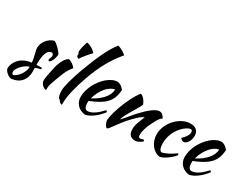

<svg xmlns="http://www.w3.org/2000/svg" viewBox="-84 -1453 2802 2180"><g transform="rotate(30 1316.5 -363.0)"><path d="M442 -398Q441 -379 435.5 -358.5Q430 -338 422 -321.5Q414 -305 405 -294Q396 -283 388 -283Q377 -284 375 -298Q375 -301 377.5 -307.5Q380 -314 383 -322Q386 -330 388.5 -338Q391 -346 391 -352Q391 -366 384.5 -375.5Q378 -385 367 -385Q327 -385 306 -335Q285 -285 285 -188Q285 -178 286 -176Q307 -177 323.5 -177.5Q340 -178 356 -178Q357 -176 357 -170Q357 -161 353 -157Q330 -152 316.5 -148.5Q303 -145 296 -142Q289 -139 287.5 -135.5Q286 -132 286 -126Q286 -118 286.5 -110Q287 -102 287 -90Q287 -6 241.5 45Q196 96 115 104Q101 103 86 96Q71 89 57.5 78Q44 67 34 53.5Q24 40 20 26Q20 -12 36 -46.5Q52 -81 79.5 -107.5Q107 -134 144.5 -150.5Q182 -167 226 -170Q226 -195 221 -219Q216 -243 210.5 -265.5Q205 -288 200 -309.5Q195 -331 195 -352Q195 -379 206 -405.5Q217 -432 235 -454.5Q253 -477 277 -493Q301 -509 327 -515Q338 -512 356.5 -497.5Q375 -483 393 -465Q411 -447 425 -428.5Q439 -410 442 -398ZM112 58Q136 48 157.5 29Q179 10 195 -14Q211 -38 220.5 -65Q230 -92 230 -118Q210 -115 186 -99.5Q162 -84 141 -62.5Q120 -41 106 -18Q92 5 92 22Q92 44 112 58Z M444 -67Q444 -76 445.5 -89.5Q447 -103 451 -125.5Q455 -148 461.5 -180Q468 -212 478 -257Q480 -267 487 -289Q494 -311 505.5 -335.5Q517 -360 533.5 -383Q550 -406 573 -417Q590 -413 618 -396.5Q646 -380 666 -351Q643 -325 627.5 -299Q612 -273 599.5 -245Q587 -217 576.5 -187Q566 -157 553 -124Q542 -96 533 -66.5Q524 -37 523 -15Q523 3 522.5 10.5Q522 18 517 18Q513 18 501 13Q489 8 476.5 -2.5Q464 -13 454 -29Q444 -45 444 -67ZM635 -501Q635 -507 638 -519Q633 -524 629.5 -534Q626 -544 626 -552Q626 -561 628.5 -576.5Q631 -592 635 -610Q639 -628 645 -647.5Q651 -667 657 -683Q669 -683 686.5 -676.5Q704 -670 722 -659.5Q740 -649 755 -636.5Q770 -624 778 -613Q767 -602 749 -582.5Q731 -563 714 -541.5Q697 -520 683 -501Q669 -482 665 -474Q653 -476 644 -484.5Q635 -493 635 -501Z M678 -64Q678 -108 699 -187.5Q720 -267 758 -373Q820 -542 874.5 -654.5Q929 -767 981 -830Q993 -828 1010.5 -820Q1028 -812 1045 -802.5Q1062 -793 1075.5 -783Q1089 -773 1093 -767Q1015 -675 956 -569Q897 -463 848 -326Q806 -208 784 -113.5Q762 -19 762 44Q762 61 762 65Q762 69 763 73Q749 71 739 66Q729 61 726 54Q724 49 715 39.5Q706 30 699 25Q690 19 684 -6.5Q678 -32 678 -64Z M1269 -414Q1265 -352 1247 -307.5Q1229 -263 1195.5 -229.5Q1162 -196 1114 -169Q1066 -142 1002 -117Q1002 -111 1001.5 -104.5Q1001 -98 1001 -91Q1001 -78 1003 -64Q1005 -50 1010 -38Q1015 -26 1024 -18.5Q1033 -11 1047 -11Q1074 -11 1100 -23Q1126 -35 1149.5 -52.5Q1173 -70 1193.5 -90.5Q1214 -111 1230 -128Q1240 -119 1247 -111Q1202 -51 1148.5 -11.5Q1095 28 1047 39Q978 31 939.5 -11.5Q901 -54 901 -114Q901 -155 912.5 -197.5Q924 -240 944.5 -279.5Q965 -319 992.5 -354Q1020 -389 1051.5 -415Q1083 -441 1116.5 -456Q1150 -471 1183 -471Q1229 -465 1269 -414ZM1200 -381Q1173 -377 1144 -359Q1115 -341 1089.5 -311Q1064 -281 1043 -241Q1022 -201 1010 -155Q1090 -195 1143 -253.5Q1196 -312 1200 -381Z M1477 -485Q1503 -477 1526 -449.5Q1549 -422 1560 -389Q1549 -362 1526 -324Q1503 -286 1480 -246.5Q1457 -207 1438.5 -171.5Q1420 -136 1417 -113Q1433 -130 1452.5 -152.5Q1472 -175 1490.5 -197.5Q1509 -220 1525 -238.5Q1541 -257 1550 -266Q1569 -286 1595 -312.5Q1621 -339 1649.5 -362.5Q1678 -386 1707 -402.5Q1736 -419 1760 -419Q1786 -419 1803.5 -401.5Q1821 -384 1831 -365Q1831 -363 1823.5 -359.5Q1816 -356 1802 -340Q1788 -322 1770.5 -290.5Q1753 -259 1736.5 -222.5Q1720 -186 1709 -148Q1698 -110 1698 -79Q1698 -54 1704.5 -47Q1711 -40 1723 -40Q1734 -40 1746 -45Q1758 -50 1765 -50Q1769 -48 1771.5 -41.5Q1774 -35 1774 -30Q1766 -23 1755 -16Q1744 -9 1732 -3Q1720 3 1708.5 7Q1697 11 1688 11Q1659 11 1640.5 2.5Q1622 -6 1611.5 -20Q1601 -34 1597 -53.5Q1593 -73 1593 -95Q1593 -107 1595 -122Q1597 -137 1603 -157.5Q1609 -178 1620 -206.5Q1631 -235 1648 -275Q1646 -275 1621 -261Q1596 -247 1567 -218Q1520 -173 1482.5 -129Q1445 -85 1406 -31Q1384 0 1367.5 21.5Q1351 43 1339 50Q1318 38 1308 16.5Q1298 -5 1293 -28Q1293 -47 1298.5 -76Q1304 -105 1313.5 -140.5Q1323 -176 1337 -215Q1351 -254 1368 -293Q1406 -381 1437.5 -431Q1469 -481 1477 -485Z M1861 -176Q1861 -233 1884.5 -286.5Q1908 -340 1946.5 -381.5Q1985 -423 2034.5 -448.5Q2084 -474 2137 -474Q2189 -474 2217 -448Q2245 -422 2245 -374Q2245 -351 2238.5 -329.5Q2232 -308 2221.5 -291Q2211 -274 2197 -263.5Q2183 -253 2169 -253Q2157 -253 2144.5 -260.5Q2132 -268 2124 -280Q2191 -341 2191 -391Q2191 -420 2168 -420Q2148 -420 2118 -401Q2088 -382 2060 -351Q2017 -303 1994.5 -244.5Q1972 -186 1972 -122Q1972 -41 2008 -25Q2023 -27 2043 -34Q2063 -41 2086 -52.5Q2109 -64 2133.5 -79Q2158 -94 2181 -111Q2185 -108 2188 -102Q2191 -96 2191 -91Q2174 -70 2152 -50Q2130 -30 2106 -13.5Q2082 3 2059.5 14.5Q2037 26 2020 29Q1987 26 1958 8.5Q1929 -9 1907.5 -37Q1886 -65 1873.5 -101Q1861 -137 1861 -176Z M2633 -414Q2629 -352 2611 -307.5Q2593 -263 2559.5 -229.5Q2526 -196 2478 -169Q2430 -142 2366 -117Q2366 -111 2365.5 -104.5Q2365 -98 2365 -91Q2365 -78 2367 -64Q2369 -50 2374 -38Q2379 -26 2388 -18.5Q2397 -11 2411 -11Q2438 -11 2464 -23Q2490 -35 2513.5 -52.5Q2537 -70 2557.5 -90.5Q2578 -111 2594 -128Q2604 -119 2611 -111Q2566 -51 2512.5 -11.5Q2459 28 2411 39Q2342 31 2303.5 -11.5Q2265 -54 2265 -114Q2265 -155 2276.5 -197.5Q2288 -240 2308.5 -279.5Q2329 -319 2356.5 -354Q2384 -389 2415.5 -415Q2447 -441 2480.5 -456Q2514 -471 2547 -471Q2593 -465 2633 -414ZM2564 -381Q2537 -377 2508 -359Q2479 -341 2453.5 -311Q2428 -281 2407 -241Q2386 -201 2374 -155Q2454 -195 2507 -253.5Q2560 -312 2564 -381Z"/></g></svg>

Font: Sweet Mavka Script
Style: Regular
Weight: 500
Designer: Pablo Impallari/Anastassiya Vishnevskaya
Foundry: Pablo Impallari/ Anastassiya Vishnevskaya
Version: Version 2.0/www.impallari.com/   behance.net/sweetcherry